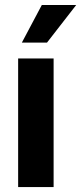

<svg xmlns="http://www.w3.org/2000/svg" viewBox="-20 -760 330 780"><path d="M53.7 0V-522.5H197.8V0ZM68.8 -586.9 149.9 -739.7H289.6L170.9 -586.9Z"/></svg>

Font: Inter 28pt
Style: Bold
Weight: 700
Designer: Rasmus Andersson
Foundry: rsms
Version: Version 4.001;git-66647c0bb